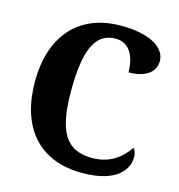

<svg xmlns="http://www.w3.org/2000/svg" viewBox="-108 -820 864 925"><g transform="rotate(15 323.5 -357.0)"><path d="M384 10C561 10 607 -70 607 -128C607 -143 602 -163 593 -171C561 -126 509 -72 412 -72C279 -72 231 -159 231 -358C231 -548 266 -657 374 -657C451 -657 475 -583 475 -516C563 -516 607 -555 607 -607C607 -672 533 -724 383 -724C165 -724 51 -575 51 -358C51 -137 161 10 384 10Z"/></g></svg>

Font: Noto Serif Bengali SemiCondensed ExtraBold
Style: Regular
Weight: 800
Width: 4
Designer: Juan Bruce, Universal Thirst, Indian Type Foundry and the Monotype Design Team.
Foundry: Monotype Imaging Inc.
Version: Version 2.003